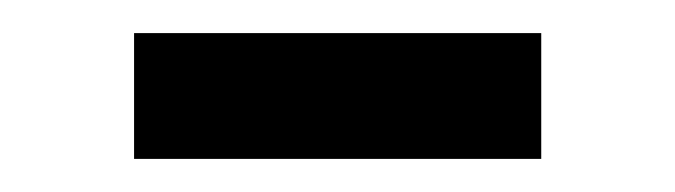

<svg xmlns="http://www.w3.org/2000/svg" viewBox="-20 -362 408 116"><path d="M61 -342H307V-266H61Z"/></svg>

Font: Argentum Sans
Style: Regular
Weight: 400
Designer: Julieta Ulanovsky, Owen Earl, Chris M. Simpson, Rasmus Andersson, Cristiano Sobral
Foundry: The Argentum Sans Project Authors
Version: Version 3.135; ttfautohint (v1.8.4.7-5d5b-dirty)